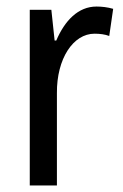

<svg xmlns="http://www.w3.org/2000/svg" viewBox="-20 -567 377 587"><path d="M275 -547C219 -547 178 -504 152 -443H147L137 -537H71V0H154V-282C153 -388 204 -464 269 -464C285 -464 301 -462 314 -457L326 -540C309 -545 291 -547 275 -547Z"/></svg>

Font: Noto Sans Ethiopic Condensed
Style: Regular
Weight: 400
Width: 3
Designer: Monotype Design Team
Foundry: Monotype Imaging Inc.
Version: Version 2.102